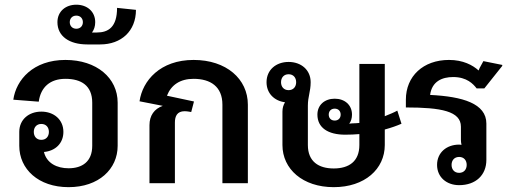

<svg xmlns="http://www.w3.org/2000/svg" viewBox="-20 -768 2148 805"><path d="M35.8 -350 142.5 -341.7C150.8 -403.3 190.8 -437.5 254.2 -437.5C320.8 -437.5 366.7 -409.2 366.7 -337.5V-156.7C366.7 -90 324.2 -62.5 267.5 -62.5C219.2 -62.5 175.8 -83.3 164.2 -130.8C211.7 -135 245.8 -166.7 245.8 -215C245.8 -266.7 205.8 -300 153.3 -300C100.8 -300 60.8 -266.7 60.8 -215V-156.7C60.8 -59.2 140.8 16.7 267.5 16.7C394.2 16.7 473.3 -59.2 473.3 -156.7V-337.5C473.3 -440.8 385.8 -516.7 254.2 -516.7C119.2 -516.7 47.5 -433.3 35.8 -350ZM153.3 -248.3C173.3 -248.3 185 -234.2 185 -215C185 -195.8 173.3 -181.7 153.3 -181.7C133.3 -181.7 121.7 -195.8 121.7 -215C121.7 -234.2 133.3 -248.3 153.3 -248.3Z M300 -702.5C316.7 -702.5 327.5 -690.8 327.5 -675C327.5 -659.2 316.7 -647.5 300 -647.5C283.3 -647.5 272.5 -659.2 272.5 -675C272.5 -690.8 283.3 -702.5 300 -702.5ZM300 -748.3C255 -748.3 220.8 -720 220.8 -675C220.8 -615.8 270.8 -581.7 345.8 -581.7H400C488.3 -581.7 550 -637.5 550 -726.7L470.8 -735C470.8 -654.2 434.2 -631.7 385.8 -631.7H373.3H365.8C374.2 -643.3 379.2 -657.5 379.2 -675C379.2 -720 345 -748.3 300 -748.3Z M606.7 0H713.3V-254.2C713.3 -280.8 722.5 -301.7 754.2 -301.7C765.8 -301.7 780.8 -298.3 781.7 -298.3L793.3 -342.5L680 -366.7C697.5 -411.7 735 -437.5 791.7 -437.5C862.5 -437.5 912.5 -405 912.5 -329.2V0H1019.2V-329.2C1019.2 -436.7 929.2 -516.7 791.7 -516.7C651.7 -516.7 577.5 -430 565 -343.3L662.5 -324.2C626.7 -311.7 606.7 -283.3 606.7 -243.3Z M1190 -390C1170 -390 1158.3 -404.2 1158.3 -423.3C1158.3 -442.5 1170 -456.7 1190 -456.7C1210 -456.7 1221.7 -442.5 1221.7 -423.3C1221.7 -404.2 1210 -390 1190 -390ZM1383.3 -312.5C1398.3 -312.5 1408.3 -302.5 1408.3 -287.5C1408.3 -272.5 1398.3 -262.5 1383.3 -262.5C1368.3 -262.5 1358.3 -272.5 1358.3 -287.5C1358.3 -302.5 1368.3 -312.5 1383.3 -312.5ZM1383.3 -354.2C1341.7 -354.2 1310.8 -328.3 1310.8 -287.5C1310.8 -232.5 1355 -203.3 1427.5 -203.3C1447.5 -203.3 1467.5 -204.2 1486.7 -205.8V-160C1486.7 -90.8 1442.5 -61.7 1379.2 -61.7C1315.8 -61.7 1270.8 -90.8 1270.8 -160V-325C1270.8 -363.3 1282.5 -384.2 1282.5 -423.3C1282.5 -475 1242.5 -508.3 1190 -508.3C1137.5 -508.3 1097.5 -475 1097.5 -423.3C1097.5 -376.7 1130 -345 1175 -339.2C1168.3 -328.3 1164.2 -315.8 1164.2 -300V-160C1164.2 -59.2 1249.2 16.7 1379.2 16.7C1509.2 16.7 1593.3 -59.2 1593.3 -160V-225C1620.8 -232.5 1644.2 -240.8 1663.3 -249.2L1645.8 -304.2C1632.5 -296.7 1614.2 -289.2 1593.3 -280.8V-500H1486.7V-252.5C1476.7 -251.7 1467.5 -250.8 1458.3 -250.8C1454.2 -250.8 1449.2 -250 1444.2 -249.2C1451.7 -259.2 1455.8 -272.5 1455.8 -287.5C1455.8 -328.3 1425 -354.2 1383.3 -354.2Z M1986.7 -472.5C1961.7 -495 1921.7 -516.7 1862.5 -516.7C1754.2 -516.7 1681.7 -448.3 1681.7 -350V-317.5C1830 -317.5 1912.5 -301.7 1912.5 -236.7V-181.7C1912.5 -175 1913.3 -167.5 1915 -160.8C1911.7 -160.8 1908.3 -161.7 1905 -161.7C1852.5 -161.7 1812.5 -128.3 1812.5 -76.7C1812.5 -25 1852.5 8.3 1905 8.3C1975 8.3 2019.2 -34.2 2019.2 -97.5V-158.3V-250C2019.2 -334.2 1919.2 -363.3 1783.3 -370C1790.8 -426.7 1833.3 -445 1880 -445C1937.5 -445 1964.2 -415.8 1978.3 -397.5H2010.8L2085.8 -491.7V-495.8L2006.7 -511.7L1990.8 -482.5C1989.2 -479.2 1988.3 -475.8 1986.7 -472.5ZM1905 -110C1925 -110 1936.7 -95.8 1936.7 -76.7C1936.7 -57.5 1925 -43.3 1905 -43.3C1885 -43.3 1873.3 -57.5 1873.3 -76.7C1873.3 -95.8 1885 -110 1905 -110Z"/></svg>

Font: Boon SemiBold
Style: Regular
Weight: 600
Designer: Sungsit Sawaiwan
Foundry: FontUni
Version: Version 2.0